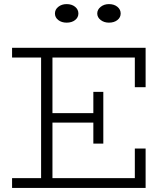

<svg xmlns="http://www.w3.org/2000/svg" viewBox="-20 -920 815 940"><path d="M306.2 -809.1Q281.7 -809.1 265.4 -821.8Q249 -834.5 249 -854Q249 -873.5 265.6 -886.7Q282.2 -899.9 306.2 -899.9Q331.5 -899.9 347.7 -886.7Q363.8 -873.5 363.8 -854Q363.8 -834.5 347.7 -821.8Q331.5 -809.1 306.2 -809.1ZM513.2 -809.1Q489.7 -809.1 472.9 -822Q456.1 -835 456.1 -854Q456.1 -873 472.9 -886.5Q489.7 -899.9 513.2 -899.9Q538.6 -899.9 554.7 -886.7Q570.8 -873.5 570.8 -854Q570.8 -834.5 554.7 -821.8Q538.6 -809.1 513.2 -809.1ZM692.9 -493.2H640.1V-638.2H236.8V-366.2H437V-470.2H485.8V-216.8H437V-319.8H236.8V-47.9H640.1V-192.9H692.9V0H39.1V-47.9H181.2V-638.2H39.1V-686H692.9Z"/></svg>

Font: BioRhyme Light
Style: Regular
Weight: 300
Designer: Aoife Mooney
Foundry: Aoife Mooney Type
Version: Version 1.500;PS 001.500;hotconv 1.0.88;makeotf.lib2.5.64775